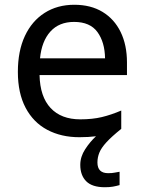

<svg xmlns="http://www.w3.org/2000/svg" viewBox="-20 -566 604 806"><path d="M389 116Q389 161 434 161Q451 161 462.5 158.5Q474 156 482 155V211Q468 215 454 217.5Q440 220 420 220Q367 220 342 195Q317 170 317 126Q317 92 337.5 60.5Q358 29 383 6Q352 10 313 10Q237 10 178.5 -21Q120 -52 87.5 -113.5Q55 -175 55 -264Q55 -352 84.5 -415Q114 -478 167.5 -512Q221 -546 292 -546Q361 -546 410.5 -516Q460 -486 486.5 -431.5Q513 -377 513 -304V-251H146Q148 -160 192.5 -112.5Q237 -65 317 -65Q368 -65 407.5 -74.5Q447 -84 489 -102V-25Q449 7 427 31Q405 55 397 75Q389 95 389 116ZM291 -474Q228 -474 191.5 -433.5Q155 -393 148 -321H421Q420 -389 389 -431.5Q358 -474 291 -474Z"/></svg>

Font: Noto Sans Old Sogdian
Style: Regular
Weight: 400
Designer: Monotype Design Team
Foundry: Monotype Imaging Inc.
Version: Version 2.002; ttfautohint (v1.8.4.7-5d5b)